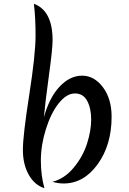

<svg xmlns="http://www.w3.org/2000/svg" viewBox="-20 -977 681 1015"><path d="M258 -764Q258 -719 238.5 -577Q219 -435 212 -357Q241 -462 295.5 -519.5Q350 -577 414 -577Q478 -577 524 -516Q570 -455 570 -360Q570 -211 496.5 -109Q423 -7 316 -7Q287 -7 257 -16Q321 -32 369.5 -90.5Q418 -149 440 -217.5Q462 -286 462 -345Q462 -404 441 -443.5Q420 -483 376 -483Q332 -483 290.5 -431Q249 -379 222.5 -294Q196 -209 196 -128.5Q196 -48 215 18Q162 1 131.5 -54Q101 -109 101 -184.5Q101 -260 134.5 -475Q168 -690 168 -789Q168 -888 159 -957Q258 -921 258 -764Z"/></svg>

Font: Merienda
Style: Regular
Weight: 400
Designer: Eduardo Rodriguez Tunni
Foundry: Eduardo Rodriguez Tunni
Version: Version 1.001